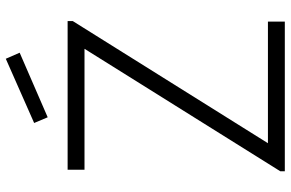

<svg xmlns="http://www.w3.org/2000/svg" viewBox="-190 -814 1004 663"><g transform="rotate(-90 311.5 -482.0)"><path d="M238.5 -818.8 218.8 -865.6 440.6 -963.5 461.5 -915.6ZM149 -58.3 570.8 -732.3V-750H57.3V-691.7H475L52.1 -15.6V0H568.8V-58.3Z"/></g></svg>

Font: Manrope3 Light
Style: Regular
Weight: 300
Designer: Mikhail Sharanda
Foundry: Mikhail Sharanda
Version: Version 3.000;PS 003.000;hotconv 1.0.88;makeotf.lib2.5.64775